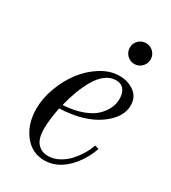

<svg xmlns="http://www.w3.org/2000/svg" viewBox="-165 -734 740 831"><g transform="rotate(30 205.0 -318.0)"><path d="M348.1 -153.8 368.2 -147.9Q343.8 -78.6 295.7 -33.2Q247.6 12.2 189 12.2Q126 12.2 86.9 -39.1Q47.9 -90.3 47.9 -165Q47.9 -217.3 68.1 -271.7Q88.4 -326.2 121.3 -369.4Q154.3 -412.6 199.2 -440.2Q244.1 -467.8 290 -467.8Q332.5 -467.8 363.8 -445.1Q395 -422.4 395 -380.9Q395 -318.8 324 -269.3Q252.9 -219.7 132.8 -214.8Q120.1 -151.4 120.1 -106Q120.1 -58.1 139.9 -35.2Q159.7 -12.2 193.8 -12.2Q221.2 -12.2 247.8 -26.6Q274.4 -41 293.9 -63Q313.5 -85 327.4 -108.6Q341.3 -132.3 348.1 -153.8ZM285.2 -443.8Q258.3 -443.8 234.1 -425.5Q210 -407.2 192.1 -376Q174.3 -344.7 161.1 -309.8Q147.9 -274.9 138.2 -234.9Q192.9 -238.3 233.6 -253.2Q274.4 -268.1 296.4 -289.8Q318.4 -311.5 328.6 -334.2Q338.9 -356.9 338.9 -380.9Q338.9 -408.7 325.9 -426.3Q313 -443.8 285.2 -443.8ZM281.2 -632.8Q296.4 -647.9 317.9 -647.9Q339.4 -647.9 354.7 -632.8Q370.1 -617.7 370.1 -596.2Q370.1 -574.7 354.7 -559.3Q339.4 -543.9 317.9 -543.9Q296.4 -543.9 281.2 -559.3Q266.1 -574.7 266.1 -596.2Q266.1 -617.7 281.2 -632.8Z"/></g></svg>

Font: Flanker Steampunk
Style: Italic
Weight: 400
Italic angle: -12°
Designer: Alexey Kryukov, Leonardo Di Lena
Foundry: Alexey Kryukov, Leonardo Di Lena
Version: 1.210